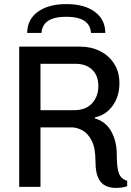

<svg xmlns="http://www.w3.org/2000/svg" viewBox="-20 -914 642 939"><path d="M546 5Q520 5 497.5 -5Q475 -15 461 -43Q447 -71 447 -124Q447 -190 428.5 -226Q410 -262 383 -276.5Q356 -291 331 -291H178V0H74V-686H372Q426 -686 469.5 -664Q513 -642 538.5 -602Q564 -562 564 -507Q564 -443 531 -397Q498 -351 444 -340V-335Q497 -320 524 -271.5Q551 -223 551 -160Q551 -92 562 -65Q573 -38 602 -30V-4Q592 1 577 3Q562 5 546 5ZM178 -375H343Q399 -375 430 -408.5Q461 -442 461 -493Q461 -544 431 -573Q401 -602 349 -602H178ZM113 -753Q113 -818 164.5 -856Q216 -894 305 -894Q393 -894 444 -856Q495 -818 495 -753H425Q420 -832 304 -832Q188 -832 183 -753Z"/></svg>

Font: Chivo Mono
Style: Regular
Weight: 400
Monospace: yes
Designer: Hector Gatti
Foundry: Omnibus-Type
Version: Version 1.008; ttfautohint (v1.8.4.7-5d5b)